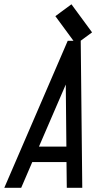

<svg xmlns="http://www.w3.org/2000/svg" viewBox="-35 -889 505 909"><path d="M400.9 -735.8 324.7 -679.7 227.1 -812.5 303.2 -868.7ZM149.4 -194.8H279.3L276.4 -488.8ZM65.4 0H-14.6L285.6 -695.8H347.2L354.5 0H281.2L279.8 -121.6H117.7Z"/></svg>

Font: Anka/Coder Narrow
Style: Italic
Weight: 400
Width: 3
Italic angle: -12°
Monospace: yes
Version: Version 001.100